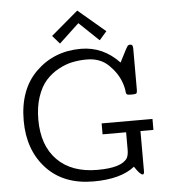

<svg xmlns="http://www.w3.org/2000/svg" viewBox="-60 -951 901 1016"><g transform="rotate(-5 391.0 -443.0)"><path d="M55.2 -340.8Q55.2 -506.8 151.1 -600.3Q247.1 -693.8 389.2 -693.8Q507.3 -693.8 592.8 -603Q601.6 -620.1 613.8 -644Q631.8 -680.2 637 -686.5Q642.1 -692.9 650.9 -692.9H652.8Q666 -692.9 666 -671.9V-451.2Q666 -436 660.9 -432.6Q655.8 -429.2 636.2 -429.2Q623 -429.2 617.4 -430.2Q611.8 -431.2 608.9 -435.5Q606 -439.9 606 -446Q606 -452.1 603 -466.6Q600.1 -481 594.2 -497.1Q576.2 -547.9 531.5 -591.3Q486.8 -634.8 416 -634.8Q377 -634.8 340.1 -627.4Q303.2 -620.1 264.6 -599.1Q226.1 -578.1 197.5 -546.1Q168.9 -514.2 150.9 -461.2Q132.8 -408.2 132.8 -339.8Q132.8 -201.7 209 -124.8Q285.2 -47.9 421.9 -47.9Q550.8 -47.9 581.1 -96.2Q589.8 -112.3 589.8 -141.1V-232.9H464.8V-291H734.9V-232.9H666V-19Q666 -2.9 658.2 -2.9Q644 -2.9 615.2 -47.9Q541 11.2 396 11.2Q236.8 11.2 146 -86.9Q55.2 -185.1 55.2 -340.8ZM244.1 -774.9 388.2 -897 532.2 -774.9 494.1 -731H492.2L388.2 -830.1L282.2 -731Z"/></g></svg>

Font: CMU Concrete
Style: Roman
Weight: 500
Version: Version 0.7.0